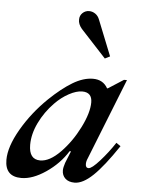

<svg xmlns="http://www.w3.org/2000/svg" viewBox="-65 -782 624 833"><g transform="rotate(5 247.0 -365.5)"><path d="M-12 -65Q-12 -122 32.5 -199Q77 -276 144 -341Q197 -392 243.5 -420Q290 -448 332 -448Q376 -448 396 -412H399L466 -455H479L339 -102Q333 -89 333 -77Q333 -60 346 -60Q360 -60 394 -98Q428 -136 457 -180L476 -167Q415 -76 371 -34Q327 8 291 8Q265 8 250.5 -5.5Q236 -19 236 -41Q236 -53 243 -74L264 -126H258Q223 -70 165.5 -31Q108 8 59 8Q-12 8 -12 -65ZM333 -345Q333 -389 290 -389Q265 -389 232.5 -371.5Q200 -354 172 -325Q133 -285 109 -235.5Q85 -186 85 -139Q85 -75 134 -75Q175 -75 221.5 -122.5Q268 -170 300.5 -235Q333 -300 333 -345ZM265 -659Q248 -679 249 -699Q249 -716 261 -727.5Q273 -739 290 -739Q304 -739 316.5 -730.5Q329 -722 335 -706L397 -551L375 -540Z"/></g></svg>

Font: Ibarra Real Nova SemiBold
Style: Italic
Weight: 600
Italic angle: -22°
Designer: Jose Maria Ribagorda & Octavio Pardo
Foundry: Octavio Pardo
Version: Version 1.014